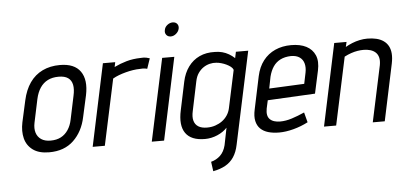

<svg xmlns="http://www.w3.org/2000/svg" viewBox="-57 -832 2453 1165"><g transform="rotate(-5 1169.0 -249.5)"><path d="M439 -185 468 -316Q487 -408 450.5 -460Q414 -512 326 -512Q266 -512 219.5 -489.5Q173 -467 142.5 -423.5Q112 -380 98 -316L69 -185Q58 -132 69 -88Q80 -44 116.5 -17Q153 10 216 10Q308 10 364.5 -44Q421 -98 439 -185ZM392 -318 362 -176Q355 -141 337.5 -114.5Q320 -88 293.5 -74Q267 -60 230 -60Q195 -60 173 -75Q151 -90 143 -116Q135 -142 142 -176L172 -318Q181 -359 199.5 -386.5Q218 -414 246 -428Q274 -442 312 -442Q349 -442 369.5 -427.5Q390 -413 395.5 -385.5Q401 -358 392 -318Z M852 -443 873 -505Q868 -507 853 -510.5Q838 -514 818 -512Q771 -511 732 -500Q693 -489 656 -471L662 -500H587L481 0H555L641 -402Q658 -412 678 -419.5Q698 -427 720.5 -433Q743 -439 765.5 -442.5Q788 -446 807 -446Q828 -448 840 -445.5Q852 -443 852 -443Z M841 0H916L1022 -501H948ZM1030 -710Q1013 -710 997.5 -698Q982 -686 979 -668Q975 -651 984.5 -638.5Q994 -626 1012 -626Q1029 -626 1044 -638.5Q1059 -651 1063 -668Q1067 -686 1057.5 -698Q1048 -710 1030 -710Z M1352 64 1472 -499H1397L1389 -461Q1373 -476 1354 -487Q1335 -498 1314 -503.5Q1293 -509 1270 -509Q1217 -511 1176 -492Q1135 -473 1107.5 -435.5Q1080 -398 1069 -346L1033 -175Q1013 -84 1046.5 -36Q1080 12 1164 12Q1183 12 1202.5 8Q1222 4 1240.5 -4Q1259 -12 1274 -22.5Q1289 -33 1300 -45L1279 60Q1274 80 1265.5 95.5Q1257 111 1245.5 122Q1234 133 1219.5 141Q1205 149 1189 153L1197 211Q1240 203 1271.5 185.5Q1303 168 1323 138Q1343 108 1352 64ZM1374 -391 1325 -162Q1320 -138 1307 -118.5Q1294 -99 1275.5 -85.5Q1257 -72 1233.5 -64Q1210 -56 1183 -56Q1150 -56 1130 -68.5Q1110 -81 1103.5 -105Q1097 -129 1105 -164L1142 -341Q1148 -371 1162 -391Q1176 -411 1194 -423Q1212 -435 1232.5 -440Q1253 -445 1273 -443Q1287 -442 1303 -437.5Q1319 -433 1333.5 -426Q1348 -419 1359 -410.5Q1370 -402 1374 -391Z M1553 -139 1564 -189 1853 -204 1883 -342Q1895 -398 1879 -435Q1863 -472 1826 -491Q1789 -510 1734 -510Q1680 -510 1636.5 -490.5Q1593 -471 1563.5 -433Q1534 -395 1522 -339L1480 -140Q1471 -99 1477.5 -70Q1484 -41 1502.5 -23Q1521 -5 1550 3.5Q1579 12 1616 12Q1657 12 1704 -0.5Q1751 -13 1793 -35L1777 -96Q1737 -78 1699.5 -66Q1662 -54 1628 -54Q1608 -54 1592 -59Q1576 -64 1565.5 -74.5Q1555 -85 1552 -101Q1549 -117 1553 -139ZM1807 -337 1793 -269 1579 -259 1593 -330Q1602 -366 1619 -391Q1636 -416 1663 -429.5Q1690 -443 1727 -444Q1760 -444 1780 -430Q1800 -416 1806.5 -391.5Q1813 -367 1807 -337Z M2260 -342 2187 0H2260L2333 -345Q2340 -379 2338 -405.5Q2336 -432 2325.5 -451.5Q2315 -471 2296.5 -484Q2278 -497 2253 -503Q2228 -509 2198 -509Q2175 -509 2151 -504Q2127 -499 2105 -490Q2083 -481 2064 -470L2071 -500H1996L1890 0H1964L2052 -412Q2073 -423 2093.5 -430Q2114 -437 2133 -440Q2152 -443 2170 -443Q2191 -443 2210 -437.5Q2229 -432 2242 -420Q2255 -408 2260 -389Q2265 -370 2260 -342Z"/></g></svg>

Font: Advent Pro Medium
Style: Italic
Weight: 500
Italic angle: -12°
Version: Version 3.000